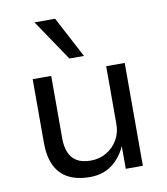

<svg xmlns="http://www.w3.org/2000/svg" viewBox="-85 -828 788 908"><g transform="rotate(-10 309.0 -374.0)"><path d="M274 9Q213 9 171 -13Q129 -35 108 -79Q87 -123 87 -189V-494H176V-193Q176 -155 187.5 -126.5Q199 -98 224.5 -82.5Q250 -67 292 -67Q334 -67 368 -87.5Q402 -108 421 -141.5Q440 -175 440 -216V-494H529V0H447V-109Q422 -54 379 -22.5Q336 9 274 9ZM275 -560 142 -757H241L345 -560Z"/></g></svg>

Font: Nunito Sans 8pt
Style: Regular
Weight: 400
Version: Version 3.101;gftools[0.9.27]